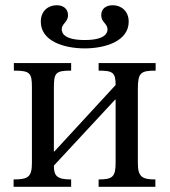

<svg xmlns="http://www.w3.org/2000/svg" viewBox="-20 -714 649 734"><path d="M575 -473H357V-444C411 -444 422 -437 422 -389L188 -135H186V-379C186 -436 193 -444 252 -444V-473H33V-444C95 -444 102 -435 102 -381V-91C102 -38 88 -28 32 -28V0H252V-28C198 -28 186 -41 186 -81L420 -333H422V-91C422 -38 410 -28 357 -28V0H574V-28C523 -28 507 -38 507 -91V-374C507 -436 518 -444 575 -444ZM304 -561C228 -561 216 -586 216 -602C216 -624 240 -629 240 -656C240 -681 221 -694 197 -694C164 -694 136 -672 136 -631C136 -557 224 -529 304 -529C383 -529 472 -557 472 -631C472 -673 442 -694 411 -694C387 -694 367 -682 367 -656C367 -628 391 -625 391 -601C391 -587 380 -561 304 -561Z"/></svg>

Font: STIX Two Math
Style: Regular
Weight: 400
Designer: Ross Mills, John Hudson & Paul Hanslow, Tiro Typeworks Ltd; with portions MicroPress Inc., with additions and correction
Foundry: Tiro Typeworks Ltd
Version: Version 2.02 b142